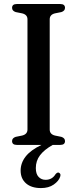

<svg xmlns="http://www.w3.org/2000/svg" viewBox="-20 -720 386 954"><path d="M227 -76.5Q227 -53 253 -46.5L285 -40Q303 -34 303 -19Q303 0 279.5 0H242Q199.5 24 178.8 51.5Q158 79 158 115Q158 144.5 171.8 159Q185.5 173.5 206.5 173.5Q239 173.5 256 145.5Q264 136 271.5 137.5Q276 139 279 144Q282 149 279 158Q272 179.5 247 197Q222 214.5 183.5 214.5Q136 214.5 109.2 191Q82.5 167.5 82.5 127.5Q82.5 90 107.2 58Q132 26 186 0H63.5Q40 0 40 -19Q40 -34 58 -40L90 -46.5Q116.5 -53 116.5 -76.5V-624Q116.5 -647 90.5 -653.5L58 -660Q40 -666 40 -681Q40 -700 63.5 -700H279.5Q303 -700 303 -681Q303 -666 285 -660L252.5 -653.5Q227 -647 227 -624Z"/></svg>

Font: Fraunces 72pt S050
Style: Regular
Weight: 400
Version: Version 1.000; ttfautohint (v1.8.3)